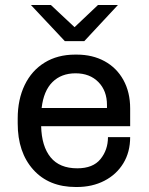

<svg xmlns="http://www.w3.org/2000/svg" viewBox="-20 -740 596 770"><path d="M502 -305V-234H145Q147 -153 183 -109Q219 -65 290 -65Q353 -65 383 -102Q413 -139 413 -190H502Q502 -130 474.5 -85Q447 -40 398.5 -15Q350 10 288 10H284Q176 10 113.5 -59.5Q51 -129 51 -245V-265Q51 -341 79 -399Q107 -457 159 -489Q211 -521 281 -521H288Q351 -521 399.5 -494.5Q448 -468 475 -419Q502 -370 502 -305ZM147 -307H409V-319Q409 -376 374.5 -411Q340 -446 283 -446Q226 -446 190.5 -411Q155 -376 147 -307ZM318 -575H240L104 -720H184L279 -631L373 -720H453Z"/></svg>

Font: Chivo
Style: Regular
Weight: 400
Designer: Hector Gatti
Foundry: Omnibus-Type
Version: Version 1.006; ttfautohint (v1.4.1)